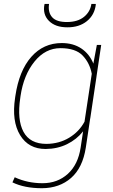

<svg xmlns="http://www.w3.org/2000/svg" viewBox="-20 -761 587 994"><path d="M220.2 -16.1Q286.1 -16.6 337.9 -47.9Q389.6 -79.1 417.5 -130.9L455.1 -378.9Q444.3 -435.5 407.7 -473.6Q371.1 -511.7 293 -511.7Q214.8 -511.7 158.7 -442.4Q102.5 -373 86.4 -264.6L85 -254.4Q67.9 -141.1 101.6 -78.6Q135.3 -16.1 220.2 -16.1ZM397.5 2.9 410.2 -81.1Q377 -39.1 327.1 -14.6Q277.3 9.8 216.8 10.3Q127.9 10.7 84 -61.5Q40 -133.8 58.1 -254.4L59.6 -264.6Q79.1 -395.5 142.1 -466.8Q205.1 -538.1 299.8 -538.1Q359.4 -538.1 401.4 -509.8Q443.4 -481.4 463.4 -431.6L481.4 -528.3H503.9L479.5 -364.7V-363.8L447.3 -148.4L446.8 -147.5V-147L424.3 2.9Q408.2 107.4 348.1 160.2Q288.1 212.9 197.3 213.4Q106.4 213.4 44.4 183.1L56.2 156.7Q122.6 187.5 200.2 187.5Q277.8 187.5 331.1 139.2Q384.3 90.8 397.5 2.9ZM328.1 -619.6Q266.6 -619.6 233.4 -652.8Q200.2 -686 210 -737.8L211.4 -740.7H233.9Q227.5 -697.3 250 -671.9Q272.5 -646.5 328.1 -647Q382.8 -647.5 415 -673.8Q447.3 -700.2 453.1 -740.7H475.1L476.1 -737.8Q469.7 -683.6 429.7 -651.4Q389.6 -619.1 328.1 -619.6Z"/></svg>

Font: Roboto-ThinItalic
Style: Italic
Weight: 250
Italic angle: -12°
Designer: Google
Version: Version 1.100141; 2013; ttfautohint (v0.94.14-c901) -l 8 -r 